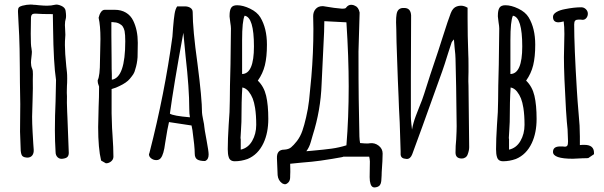

<svg xmlns="http://www.w3.org/2000/svg" viewBox="-20 -698 2650 843"><path d="M224 -31Q221 -79 221 -126Q221 -190 224 -253Q226 -317 226 -347Q215 -418 213 -576Q213 -613 212 -636Q161 -636 138 -638H132Q117 -638 116 -622L115 -550Q115 -498 118 -487Q120 -475 120 -471Q120 -463 118 -447Q116 -431 116 -423Q116 -408 121 -397Q125 -388 124.5 -372Q124 -356 124 -348Q125 -317 123 -257Q121 -209 121 -186Q121 -157 123 -120.5Q125 -84 126 -69L128 -41Q129 -25 121.5 -15.5Q114 -6 100 -6Q95 -6 87 -8Q78 -11 75 -18Q72 -25 71 -36L68 -120L69 -241Q67 -349 67 -402L66 -483Q65 -540 61 -604L59 -645V-651Q59 -661 63 -665.5Q67 -670 78 -673Q98 -678 114 -678Q123 -678 127 -677Q135 -677 151 -675Q173 -673 186 -673Q205 -673 221 -677Q232 -680 249 -672.5Q266 -665 268 -651Q270 -637 270 -629Q270 -621 269 -617Q265 -605 265 -588Q265 -579 266 -568Q267 -557 267 -545Q267 -535 266 -529Q265 -520 265 -500Q265 -467 271 -407L274 -380Q275 -371 275 -353Q275 -332 274 -322Q274 -314 273.5 -302.5Q273 -291 274 -275Q273 -252 275 -206L276 -184L282 -27Q282 -16 276.5 -9.5Q271 -3 255 -1Q242 1 233 -7.5Q224 -16 224 -31Z M424 7Q411 -46 411 -140L413 -229Q415 -269 415 -318Q409 -332 409 -343V-346Q419 -365 419 -432L420 -478Q421 -500 421 -527Q421 -586 413 -620Q416 -634 423 -644.5Q430 -655 440 -655H484Q512 -655 533 -642.5Q554 -630 565 -607Q585 -566 585 -510Q585 -470 584 -447Q582 -418 574 -394Q571 -381 565.5 -372.5Q560 -364 550 -352Q536 -335 504 -320Q491 -313 470 -307V-200L472 -136L474 -105Q478 -49 478 -10Q478 2 468 10.5Q458 19 445 19ZM530 -517Q530 -546 527 -562Q524 -574 519 -581.5Q514 -589 504 -594Q493 -600 480 -600Q480 -601 469 -601V-544Q469 -485 470 -439Q470 -387 471 -371V-350V-348Q530 -357 530 -517Z M835 -24Q835 -54 825 -126L821 -147L722 -162Q716 -139 705 -69Q699 -20 686 -4Q679 5 666 5Q654 5 644 -2.5Q634 -10 634 -21L636 -26L637 -30Q703 -287 737 -537Q737 -541 738 -550.5Q739 -560 740 -578Q743 -615 746.5 -637Q750 -659 758 -670H792Q806 -670 816 -663.5Q826 -657 826 -645Q826 -569 847 -419Q867 -265 867 -203Q867 -197 872 -172Q877 -149 877 -142Q877 -135 887 -82Q896 -34 896 -20V-19Q896 3 880 9Q857 9 846 2Q835 -5 835 -24ZM811 -220Q811 -310 795 -450L785 -554Q742 -319 726 -199Q741 -189 814 -183Q811 -198 811 -220Z M984 -9Q980 -21 980 -43Q980 -86 984 -149Q989 -209 989 -256Q989 -309 992 -415L994 -573Q994 -582 991 -600L988 -625V-630Q988 -653 995 -664Q1002 -675 1021 -675Q1047 -675 1078 -660Q1109 -645 1123 -622Q1152 -574 1152 -502Q1152 -448 1143 -411.5Q1134 -375 1112 -344Q1139 -318 1148.5 -277.5Q1158 -237 1158 -176Q1158 -115 1137 -70Q1113 -19 1067 0Q1039 10 1011 10Q989 10 984 -9ZM1095 -494Q1095 -623 1054 -629Q1043 -606 1043 -521V-373Q1095 -374 1095 -494ZM1105 -150Q1105 -192 1100 -224Q1096 -249 1089.5 -265.5Q1083 -282 1072 -296Q1060 -311 1044 -314Q1040 -257 1040 -163Q1040 -157 1038 -125L1036 -91Q1036 -89 1037 -88V-86V-41Q1069 -48 1087 -79Q1105 -110 1105 -150Z M1624 125Q1612 125 1607 110Q1603 98 1603 80L1604 11Q1604 5 1603 0Q1602 -5 1601 -10H1486Q1496 -10 1438.5 -0.5Q1381 9 1349 12L1304 16L1254 21Q1254 30 1254.5 43Q1255 56 1254 74V79Q1254 95 1246 103Q1238 111 1231 111Q1227 111 1219 107Q1201 94 1199 71L1196 -2Q1194 -41 1228 -41Q1247 -42 1258 -51Q1269 -60 1284 -79Q1299 -99 1307.5 -123.5Q1316 -148 1324 -183Q1333 -221 1337 -257Q1341 -293 1347 -360Q1356 -465 1356 -571L1355 -627Q1355 -646 1366 -658.5Q1377 -671 1396 -671Q1402 -671 1405 -670Q1451 -662 1480 -660H1485Q1498 -660 1500 -665Q1509 -677 1522 -677Q1531 -677 1538 -673Q1554 -667 1559 -643L1554 -472Q1554 -333 1555 -264Q1555 -228 1557 -154L1558 -99Q1558 -91 1559 -84Q1560 -77 1561 -70Q1581 -68 1591 -68Q1599 -68 1603 -69Q1625 -72 1642.5 -58.5Q1660 -45 1660 -24Q1660 3 1656 57Q1656 71 1654 97Q1652 118 1636 123Q1628 125 1624 125ZM1348 -36Q1404 -41 1436.5 -45.5Q1469 -50 1501 -60Q1511 -181 1511 -319Q1511 -447 1501 -600Q1475 -601 1404 -605L1403 -558Q1395 -404 1392 -328Q1388 -214 1353 -104Q1351 -98 1344.5 -74.5Q1338 -51 1325 -34Z M1739 -19V-34Q1737 -76 1735 -160Q1731 -233 1730 -272Q1727 -333 1723 -455Q1722 -476 1721 -513Q1720 -550 1720 -569Q1719 -580 1719 -600Q1719 -623 1721 -634Q1725 -665 1755 -663Q1783 -663 1785 -631V-619L1784 -367V-248V-188Q1784 -174 1786 -155.5Q1788 -137 1789 -129Q1794 -158 1805.5 -188.5Q1817 -219 1820 -226Q1835 -262 1842 -285Q1866 -362 1904 -474Q1912 -497 1922 -530Q1949 -615 1959 -640Q1968 -664 1986 -670Q1995 -673 2004 -673Q2018 -673 2033 -664V-616Q2033 -541 2036 -461Q2037 -444 2037 -410V-381Q2037 -372 2036.5 -357Q2036 -342 2037 -322L2040 -52Q2040 -37 2033 -19Q2030 -11 2023 -6.5Q2016 -2 2008 -2Q1980 -2 1980 -28Q1980 -58 1983 -86Q1985 -124 1985 -144Q1983 -342 1980 -440Q1980 -455 1976 -489L1973 -525Q1964 -515 1963 -512L1947 -463Q1931 -411 1922 -386L1835 -144L1790 -21Q1782 0 1766 0Q1763 0 1753 -2Q1740 -6 1739 -19Z M2162 -9Q2158 -21 2158 -43Q2158 -86 2162 -149Q2167 -209 2167 -256Q2167 -309 2170 -415L2172 -573Q2172 -582 2169 -600L2166 -625V-630Q2166 -653 2173 -664Q2180 -675 2199 -675Q2225 -675 2256 -660Q2287 -645 2301 -622Q2330 -574 2330 -502Q2330 -448 2321 -411.5Q2312 -375 2290 -344Q2317 -318 2326.5 -277.5Q2336 -237 2336 -176Q2336 -115 2315 -70Q2291 -19 2245 0Q2217 10 2189 10Q2167 10 2162 -9ZM2273 -494Q2273 -623 2232 -629Q2221 -606 2221 -521V-373Q2273 -374 2273 -494ZM2283 -150Q2283 -192 2278 -224Q2274 -249 2267.5 -265.5Q2261 -282 2250 -296Q2238 -311 2222 -314Q2218 -257 2218 -163Q2218 -157 2216 -125L2214 -91Q2214 -89 2215 -88V-86V-41Q2247 -48 2265 -79Q2283 -110 2283 -150Z M2408 -31Q2408 -55 2439 -55H2450L2460 -54Q2468 -54 2471 -59Q2474 -64 2474 -77Q2474 -94 2472 -130Q2469 -154 2465 -216Q2456 -369 2456 -447Q2456 -475 2457 -498L2458 -549Q2458 -582 2455 -604Q2439 -600 2432 -600Q2408 -600 2408 -624Q2408 -636 2423 -645Q2438 -654 2461 -658Q2501 -666 2532 -666Q2544 -666 2552.5 -657.5Q2561 -649 2561 -638Q2561 -627 2554.5 -619Q2548 -611 2538 -611Q2532 -611 2528 -612H2520Q2510 -612 2505.5 -607.5Q2501 -603 2501 -591Q2501 -494 2513 -299Q2515 -263 2521 -193Q2526 -147 2526 -99V-61Q2532 -62 2546 -62Q2588 -62 2588 -27V-21L2563 -4Q2562 -4 2556.5 -3.5Q2551 -3 2536 -3Q2504 -1 2495 -1Q2408 -1 2408 -31Z"/></svg>

Font: Amatic SC
Style: Bold
Weight: 700
Designer: Multiple Designers
Foundry: Vernon Adams
Version: Version 2.505